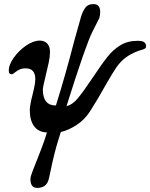

<svg xmlns="http://www.w3.org/2000/svg" viewBox="-20 -636 736 941"><path d="M129 241Q129 231 139 204.5Q149 178 161 149Q192 70 199 48L210 13Q169 12 147.5 -17Q126 -46 126 -96Q126 -120 140 -174Q142 -182 147.5 -206Q153 -230 153 -248Q153 -301 106 -301Q87 -301 75 -295Q63 -289 52.5 -280.5Q42 -272 39 -272Q31 -272 27 -276Q23 -280 23 -292Q23 -318 47 -352.5Q71 -387 107 -412Q143 -437 175 -437Q198 -437 211.5 -422.5Q225 -408 225 -382Q225 -359 219 -330.5Q213 -302 203 -261Q190 -209 190 -197Q190 -119 254 -119Q299 -262 343 -432Q374 -543 378 -557Q387 -584 399.5 -600Q412 -616 438 -616Q471 -616 471 -577Q471 -561 467 -548Q465 -543 433 -480.5Q401 -418 306 -116Q336 -123 362.5 -155.5Q389 -188 434 -255Q480 -324 507.5 -358.5Q535 -393 570.5 -414.5Q606 -436 654 -436Q678 -436 687 -429Q696 -422 696 -408Q696 -401 689.5 -397.5Q683 -394 674.5 -391.5Q666 -389 662 -388Q621 -373 595 -353Q569 -333 550.5 -306Q532 -279 500 -223Q459 -149 421 -90Q394 -48 354 -22.5Q314 3 278 11L268 43Q246 112 226 210Q224 220 222 229Q220 238 218 245Q207 285 162 285Q129 285 129 241Z"/></svg>

Font: EB Garamond ExtraBold
Style: Italic
Weight: 800
Italic angle: -17.2°
Designer: Georg Duffner and Octavio Pardo
Foundry: Georg Duffner
Version: Version 1.000